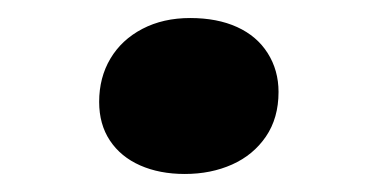

<svg xmlns="http://www.w3.org/2000/svg" viewBox="-20 -412 408 213"><path d="M90 -299Q90 -326 102.5 -347Q115 -368 138 -380Q161 -392 191 -392Q221 -392 243 -382Q265 -372 277 -353Q289 -334 289 -310Q289 -281 275 -260.5Q261 -240 237.5 -229.5Q214 -219 185 -219Q157 -219 135.5 -228.5Q114 -238 102 -256Q90 -274 90 -299Z"/></svg>

Font: Literata
Style: Bold Italic
Weight: 700
Italic angle: -2°
Designer: Latin by Veronika Burian and Jose Scaglione. Greek by Irene Vlachou. Cyrillic by Vera Evstafieva
Foundry: TypeTogether
Version: Version 3.103;gftools[0.9.29]